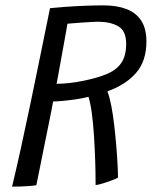

<svg xmlns="http://www.w3.org/2000/svg" viewBox="-20 -682 587 716"><path d="M25 14Q40.5 -50.5 58 -129.8Q75.5 -209 93.8 -297Q112 -385 130.5 -475.2Q149 -565.5 166.5 -651.5Q189 -654 224 -656.5Q259 -659 297 -660.5Q335 -662 365.5 -662Q415.5 -662 451.5 -648.2Q487.5 -634.5 506.8 -604.8Q526 -575 526 -527.5Q526 -454 487.2 -409.8Q448.5 -365.5 380.5 -341.5Q388.5 -321 394.8 -288.8Q401 -256.5 405.5 -218.8Q410 -181 413.2 -143Q416.5 -105 418.2 -72.8Q420 -40.5 420 -19.5Q410 -14 397.5 -9.5Q385 -5 372.8 -1Q360.5 3 350.8 5.5Q341 8 336.5 8Q336.5 -35 335 -82.5Q333.5 -130 330.5 -175.5Q327.5 -221 322.5 -259Q317.5 -297 310 -321Q287 -315 260.2 -311.2Q233.5 -307.5 211 -305.5Q188.5 -303.5 178 -303.5Q177 -296 171.8 -269.8Q166.5 -243.5 159 -206.2Q151.5 -169 143.2 -128.5Q135 -88 127.8 -51.8Q120.5 -15.5 115.5 8.5Q105 10.5 89.2 11.8Q73.5 13 56.2 13.5Q39 14 25 14ZM191 -369.5Q236 -369.5 295 -381.5Q345 -392 379.5 -406.5Q414 -421 432.2 -447.2Q450.5 -473.5 450.5 -518.5Q450.5 -567 421 -584Q391.5 -601 344.5 -601Q336.5 -601 320 -600Q303.5 -599 285 -597.8Q266.5 -596.5 251.8 -595.2Q237 -594 231.5 -593.5Q230 -584.5 226 -561.5Q222 -538.5 216.5 -509Q211 -479.5 205.8 -450Q200.5 -420.5 196.5 -398.5Q192.5 -376.5 191 -369.5Z"/></svg>

Font: Grandstander Thin Light
Style: Italic
Weight: 300
Italic angle: -15°
Version: Version 1.200